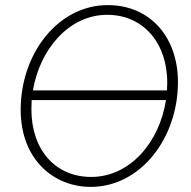

<svg xmlns="http://www.w3.org/2000/svg" viewBox="-20 -726 747 752"><path d="M335 6C533 6 677 -188 677 -404C677 -581 568 -706 402 -706C208 -706 61 -517 61 -296C61 -102 190 6 335 6ZM337 -33C197 -33 103 -139 103 -298L104 -334H630C605 -170 490 -33 337 -33ZM109 -372C136 -533 250 -668 400 -668C536 -668 635 -564 635 -401L634 -372Z"/></svg>

Font: Fixel Text 20240404 ExtraLight
Style: Italic
Weight: 200
Width: 4
Italic angle: -10°
Designer: AlfaBravo + MacPaw
Foundry: Kyrylo Tkachov, Marchela Mozhyna, Serhii Makarenko, Maria Weinstein, Zakhar Kryvoshyya
Version: Version 1.211;Glyphs 3.2 (3225)